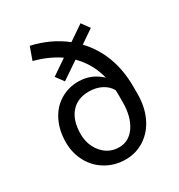

<svg xmlns="http://www.w3.org/2000/svg" viewBox="-183 -893 953 1024"><g transform="rotate(-30 293.0 -380.5)"><path d="M431.6 -310.1 430.7 -337.4Q414.6 -367.2 380.6 -385Q346.7 -402.8 301.8 -402.8Q231 -402.8 191.4 -356.2Q151.9 -309.6 151.9 -228Q151.9 -159.7 192.6 -111.8Q233.4 -64 295.9 -64Q356.9 -64 394.3 -119.1Q431.6 -174.3 431.6 -264.2ZM400.4 -635.3Q522 -506.3 522 -306.6V-261.2Q522 -184.1 493.4 -122.3Q464.8 -60.5 412.1 -25.4Q359.4 9.8 293.9 9.8Q228 9.8 174.3 -21.7Q120.6 -53.2 91.1 -107.9Q61.5 -162.6 61.5 -228Q61.5 -299.8 88.9 -356.7Q116.2 -413.6 166.7 -445.3Q217.3 -477.1 280.3 -477.1Q359.9 -477.1 418.9 -421.4Q395.5 -516.6 326.7 -585.4L220.2 -513.2L184.6 -561.5L278.3 -625.5Q213.9 -669.9 124.5 -693.8L152.3 -771.5Q269 -745.1 354.5 -677.2L446.8 -740.2L482.4 -691.4Z"/></g></svg>

Font: MAUL
Style: Regular
Weight: 400
Designer: MAUL
Version: Version 1.0; 2020; ttfautohint (v1.8.3)